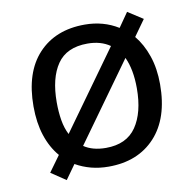

<svg xmlns="http://www.w3.org/2000/svg" viewBox="-71 -637 746 741"><g transform="rotate(-10 302.5 -266.5)"><path d="M551 -269Q551 -136 483.5 -63Q416 10 301 10Q264 10 232 1.5Q200 -7 172 -23L132 33L74 -6L119 -68Q88 -104 71.5 -154.5Q55 -205 55 -269Q55 -402 122 -474Q189 -546 304 -546Q377 -546 435 -510L474 -566L533 -528L488 -465Q517 -430 534 -380.5Q551 -331 551 -269ZM146 -269Q146 -231 151.5 -198.5Q157 -166 170 -141L390 -447Q354 -472 302 -472Q220 -472 183 -418Q146 -364 146 -269ZM460 -269Q460 -343 437 -392L217 -86Q251 -63 303 -63Q384 -63 422 -118.5Q460 -174 460 -269Z"/></g></svg>

Font: Noto Sans Tai Tham
Style: Regular
Weight: 400
Designer: Monotype Design Team 2013. Revised by David WIlliams 2020
Foundry: Monotype Imaging Inc.
Version: Version 2.002